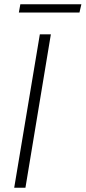

<svg xmlns="http://www.w3.org/2000/svg" viewBox="-20 -886 404 906"><path d="M168 -724H220L100 0H47ZM76 -866H364L355 -827H69Z"/></svg>

Font: Nebula Sans Light
Style: Regular
Weight: 300
Italic angle: -9°
Designer: Paul D. Hunt for Adobe (as Source Sans)
Foundry: Nebula Entertainment & Broadcasting LLC
Version: Version 1.010